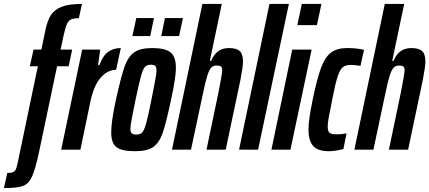

<svg xmlns="http://www.w3.org/2000/svg" viewBox="-101 -763 2189 979"><path d="M-11 68 92 -425H51L70 -510H110L130 -607Q140 -656 157.5 -684.5Q175 -713 212.5 -728Q250 -743 317 -743L301 -670Q275 -670 261.5 -664Q248 -658 240 -640Q232 -622 223 -581L208 -510H267L249 -425H190L100 3Q80 98 63 136Q46 174 16.5 185Q-13 196 -81 196L-64 119Q-44 119 -34 114.5Q-24 110 -20 100Q-16 90 -11 68Z M318 -510H410L399 -431H406Q423 -479 450.5 -498.5Q478 -518 515 -518L491 -407Q447 -407 412 -366.5Q377 -326 360 -245L309 0H211Z M466 -88Q466 -143 490 -254Q516 -372 534 -423Q552 -474 583 -496Q614 -518 675 -518Q741 -518 768.5 -496Q796 -474 796 -416Q796 -368 771 -254Q746 -135 728.5 -85Q711 -35 680.5 -13.5Q650 8 587 8Q520 8 493 -12.5Q466 -33 466 -88ZM671 -254Q682 -309 689.5 -348.5Q697 -388 697 -403Q697 -421 690.5 -427Q684 -433 668 -433Q648 -433 638 -422Q628 -411 618.5 -377.5Q609 -344 590 -254Q579 -200 571.5 -161Q564 -122 564 -106Q564 -89 571 -83Q578 -77 594 -77Q614 -77 624 -87.5Q634 -98 644 -133Q654 -168 671 -254ZM574 -579 594 -671H684L665 -579ZM721 -579 740 -671H832L812 -579Z M931 -743H1030L969 -453H976Q1002 -518 1066 -518Q1105 -518 1121.5 -502.5Q1138 -487 1138 -450Q1138 -423 1125 -356L1050 0H952L1013 -292Q1030 -376 1032 -404Q1032 -419 1025.5 -424Q1019 -429 1003 -429Q986 -429 975.5 -417.5Q965 -406 955.5 -375.5Q946 -345 933 -282L873 0H776Z M1118 0 1273 -743H1372L1215 0Z M1415 -635 1438 -743H1538L1515 -635ZM1283 0 1389 -510H1488L1380 0Z M1472 -103Q1472 -153 1493 -253Q1515 -361 1536 -417Q1557 -473 1587.5 -495.5Q1618 -518 1669 -518Q1717 -518 1755 -509L1737 -427Q1709 -432 1689 -432Q1662 -432 1647.5 -421Q1633 -410 1621 -374Q1609 -338 1593 -256Q1591 -244 1588.5 -232Q1586 -220 1584 -208Q1570 -144 1570 -119Q1570 -93 1580 -85.5Q1590 -78 1616 -78Q1641 -78 1666 -83L1650 -3Q1608 8 1576 8Q1520 8 1496 -18.5Q1472 -45 1472 -103Z M1861 -743H1960L1899 -453H1906Q1932 -518 1996 -518Q2035 -518 2051.5 -502.5Q2068 -487 2068 -450Q2068 -423 2055 -356L1980 0H1882L1943 -292Q1960 -376 1962 -404Q1962 -419 1955.5 -424Q1949 -429 1933 -429Q1916 -429 1905.5 -417.5Q1895 -406 1885.5 -375.5Q1876 -345 1863 -282L1803 0H1706Z"/></svg>

Font: Saira Ultra Condensed
Style: Bold Italic
Weight: 700
Width: 1
Italic angle: -12°
Designer: Hector Gatti with collaboration of the Omnibus-Type team
Foundry: Omnibus-Type
Version: Version 1.001; ttfautohint (v1.8)